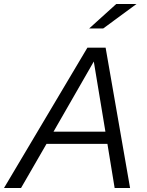

<svg xmlns="http://www.w3.org/2000/svg" viewBox="-64 -938 731 958"><path d="M-44 0 372 -700H463L585 0H508L472 -220H168L41 0ZM203 -281H462L404 -631ZM381 -796 516 -918H617L451 -796Z"/></svg>

Font: Red Hat Text VF
Style: Italic
Weight: 400
Italic angle: -12°
Designer: Pentagram, MCKL
Foundry: Pentagram, MCKL
Version: Version 1.023